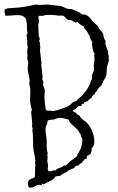

<svg xmlns="http://www.w3.org/2000/svg" viewBox="-31 -816 525 852"><path d="M452.1 -565.4 450.2 -556.6Q452.1 -554.7 452.1 -550.3Q452.1 -545.9 449.2 -537.6Q446.3 -529.3 444.3 -520.5Q442.4 -511.7 442.4 -500Q442.4 -488.3 439.5 -478.5Q436.5 -468.8 431.2 -462.4Q425.8 -456.1 426.8 -448.2H424.8Q421.9 -448.2 421.4 -444.8Q420.9 -441.4 419.4 -438.5Q418 -435.5 413.1 -431.6Q408.2 -427.7 406.2 -424.8L398.4 -412.1Q396.5 -409.2 393.1 -406.7Q389.6 -404.3 389.6 -400.4V-398.4Q378.9 -394.5 375 -380.9Q368.2 -379.9 358.4 -367.2Q356.4 -367.2 349.6 -364.7Q342.8 -362.3 340.8 -360.4V-356.4Q338.9 -353.5 336.9 -355Q335 -356.4 333 -354Q331.1 -351.6 331.1 -349.6Q331.1 -347.7 329.1 -345.7H317.4Q310.5 -341.8 305.7 -333L291 -327.1Q293.9 -318.4 305.7 -316.4Q310.5 -307.6 321.3 -303.7Q327.1 -291 345.2 -278.8Q363.3 -266.6 375.5 -239.3Q387.7 -211.9 387.7 -189Q387.7 -166 375 -158.2Q376 -157.2 376 -152.8Q376 -148.4 374 -143.1Q372.1 -137.7 371.1 -132.8Q367.2 -130.9 364.3 -128.4Q361.3 -126 356.4 -125Q353.5 -123 354.5 -118.7Q355.5 -114.3 352.5 -112.3Q352.5 -110.4 350.1 -110.8Q347.7 -111.3 346.7 -111.3L343.8 -110.4Q342.8 -109.4 343.3 -107.9Q343.8 -106.4 342.3 -104.5Q340.8 -102.5 339.4 -103Q337.9 -103.5 336.4 -102.1Q335 -100.6 335.4 -99.1Q335.9 -97.7 333.5 -94.7Q331.1 -91.8 325.7 -89.8Q320.3 -87.9 317.4 -81.1H315.4Q306.6 -82 303.7 -77.6Q300.8 -73.2 297.4 -70.3Q293.9 -67.4 290.5 -67.4Q287.1 -67.4 283.7 -65.9Q280.3 -64.5 281.7 -63Q283.2 -61.5 279.3 -61.5Q273.4 -61.5 265.6 -53.7Q257.8 -48.8 250 -45.4Q242.2 -42 235.4 -35.2H227.5Q220.7 -35.2 219.7 -33.2Q213.9 -33.2 212.4 -29.3Q210.9 -25.4 208 -22.5Q206.1 -21.5 200.2 -17.6Q194.3 -13.7 182.1 -8.3Q169.9 -2.9 166 1H163.1Q160.2 2.9 156.2 -1Q154.3 0 154.3 2.9Q154.3 5.9 152.3 6.8Q147.5 3.9 140.1 3.9Q132.8 3.9 124.5 10.3Q116.2 16.6 104.5 16.6H98.6Q92.8 10.7 92.8 1Q92.8 -8.8 96.2 -14.2Q99.6 -19.5 105 -22Q110.4 -24.4 115.2 -25.4Q120.1 -26.4 124 -31.2L125 -79.1Q125 -81.1 126 -81.1Q127 -81.1 127 -83L124 -92.8Q124 -97.7 126 -99.6Q126 -111.3 120.6 -134.8Q115.2 -158.2 115.7 -188.5Q116.2 -218.8 112.3 -237.3L114.3 -246.1L110.4 -255.9L112.3 -265.6L107.4 -317.4Q107.4 -322.3 110.4 -327.1Q102.5 -355.5 102.5 -373L103.5 -409.2Q103.5 -414.1 103.5 -418.9Q103.5 -423.8 102.5 -428.7L98.6 -443.4L100.6 -456.1Q100.6 -469.7 96.2 -484.4Q91.8 -499 91.8 -515.6L94.7 -538.1Q94.7 -541 93.3 -543.9Q91.8 -546.9 90.8 -550.8Q89.8 -554.7 90.3 -559.6Q90.8 -564.5 90.8 -569.3L89.8 -589.8Q89.8 -599.6 92.8 -605.5Q89.8 -613.3 89.8 -621.1Q89.8 -628.9 89.8 -636.7L86.9 -660.2L90.8 -668V-670.9Q87.9 -683.6 88.4 -697.8Q88.9 -711.9 85.9 -723.6Q81.1 -749 46.9 -749L-2.9 -746.1H-6.8Q-10.7 -755.9 -10.7 -768.6V-773.4Q-3.9 -778.3 4.9 -779.3Q51.8 -781.2 84.5 -787.1Q117.2 -793 121.1 -794.4Q125 -795.9 128.9 -795.9L142.6 -793.9L183.6 -795.9L230.5 -790Q241.2 -790 251 -784.7Q260.7 -779.3 268.6 -777.3Q276.4 -775.4 280.3 -775.9Q284.2 -776.4 288.1 -775.4Q325.2 -760.7 335 -751L337.9 -752Q349.6 -752 359.4 -744.6Q369.1 -737.3 372.6 -731.4Q376 -725.6 379.9 -721.2Q383.8 -716.8 390.6 -711.4Q397.5 -706.1 400.9 -702.1Q404.3 -698.2 405.3 -695.3Q406.2 -692.4 410.2 -687Q414.1 -681.6 418.5 -677.7Q422.9 -673.8 425.8 -667Q428.7 -660.2 428.7 -655.8Q428.7 -651.4 430.2 -647Q431.6 -642.6 434.1 -640.1Q436.5 -637.7 437.5 -633.8L436.5 -625Q436.5 -619.1 440.4 -608.9Q444.3 -598.6 446.3 -593.3Q448.2 -587.9 450.2 -585.9Q448.2 -584 448.2 -581.1ZM384.8 -524.4 388.7 -555.7 386.7 -571.3Q388.7 -573.2 388.7 -575.7Q388.7 -578.1 387.2 -580.1Q385.7 -582 384.3 -585Q382.8 -587.9 379.9 -602.1Q377 -616.2 377 -619.6Q377 -623 378.9 -628.9Q369.1 -641.6 365.2 -661.1Q360.4 -664.1 358.9 -668.9Q357.4 -673.8 354 -678.2Q350.6 -682.6 346.2 -686.5Q341.8 -690.4 341.8 -698.2Q320.3 -708 310.5 -720.7Q310.5 -715.8 304.7 -715.8Q294.9 -719.7 289.1 -724.1Q283.2 -728.5 271.5 -727.5Q262.7 -733.4 256.8 -740.2Q251 -747.1 242.7 -747.1Q234.4 -747.1 231.4 -746.1Q211.9 -750 190.9 -750Q169.9 -750 164.6 -747.6Q159.2 -745.1 156.2 -745.6Q153.3 -746.1 147.9 -746.1Q142.6 -746.1 140.6 -744.1Q139.6 -742.2 139.6 -738.3L142.6 -719.7L138.7 -707L140.6 -662.1Q140.6 -654.3 143.1 -650.4Q145.5 -646.5 145.5 -642.6L142.6 -633.8L146.5 -626L145.5 -619.1Q145.5 -617.2 147 -612.8Q148.4 -608.4 147.5 -602.1Q146.5 -595.7 146.5 -590.8L152.3 -543.9Q153.3 -539.1 152.8 -534.7Q152.3 -530.3 152.3 -525.4L158.2 -474.6L156.2 -466.8L162.1 -450.2L160.2 -444.3Q160.2 -435.5 164.1 -427.7Q168 -419.9 168 -412.1L166 -389.6Q166 -373 171.9 -329.1Q176.8 -324.2 181.2 -324.7Q185.5 -325.2 191.4 -325.2L202.1 -323.2Q218.8 -323.2 269.5 -343.8Q279.3 -348.6 288.1 -357.9Q296.9 -367.2 307.6 -367.2Q317.4 -380.9 331.1 -388.7Q335 -394.5 341.8 -402.3Q366.2 -430.7 373 -458Q374 -460 375 -461.4Q376 -462.9 377 -465.3Q377.9 -467.8 377.4 -470.7Q377 -473.6 377 -479.5Q377 -485.4 381.8 -493.7Q386.7 -502 386.7 -510.7ZM333 -180.7 335 -194.3Q335 -202.1 330.6 -207.5Q326.2 -212.9 327.1 -220.7Q322.3 -224.6 320.3 -229.5Q318.4 -234.4 314.5 -239.3Q275.4 -274.4 275.4 -278.8Q275.4 -283.2 273.4 -285.2Q247.1 -293 235.4 -293Q223.6 -293 208 -285.2H202.1Q190.4 -285.2 180.7 -281.2Q179.7 -269.5 175.3 -261.2Q170.9 -252.9 170.9 -242.7Q170.9 -232.4 172.4 -223.1Q173.8 -213.9 175.3 -202.1Q176.8 -190.4 176.3 -177.2Q175.8 -164.1 176.8 -155.3Q177.7 -146.5 179.2 -142.6Q180.7 -138.7 180.7 -134.8L178.7 -127L180.7 -120.1L178.7 -100.6L182.6 -82L180.7 -66.4Q180.7 -61.5 185.5 -55.7H189.5Q197.3 -55.7 202.1 -58.6Q207 -61.5 215.8 -59.6Q220.7 -67.4 230 -69.8Q239.3 -72.3 246.1 -76.2L248 -79.1Q252 -81.1 255.9 -81.5Q259.8 -82 263.7 -83Q276.4 -100.6 295.9 -110.4Q298.8 -115.2 302.7 -117.2Q312.5 -122.1 312.5 -128.9Q312.5 -131.8 320.8 -144Q329.1 -156.2 333 -180.7Z"/></svg>

Font: Mountains of Christmas
Style: Regular
Weight: 400
Designer: Crystal Kluge
Foundry: Font Diner, Inc DBA Tart Workshop
Version: Version 1.002